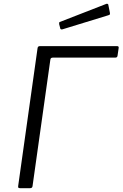

<svg xmlns="http://www.w3.org/2000/svg" viewBox="-20 -983 640 1003"><path d="M176 -730Q177 -742 188 -742H592Q601 -742 600 -733L594 -692Q593 -682 582 -682H256Q244 -682 243 -671L150 -11Q149 0 137 0H85Q78 0 76 -2.5Q74 -5 75 -12ZM546 -957 554 -917Q555 -912 554 -908.5Q553 -905 545 -903L307 -830Q301 -828 297.5 -830.5Q294 -833 294 -838L289 -857Q288 -867 292 -868L536 -963Q539 -964 542.5 -962.5Q546 -961 546 -957Z"/></svg>

Font: Libre Franklin Light
Style: Italic
Weight: 300
Italic angle: -8°
Designer: Pablo Impallari, Rodrigo Fuenzalida, Nhung Nguyen
Foundry: Impallari Type
Version: Version 3.000